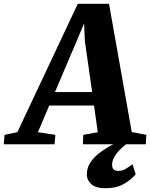

<svg xmlns="http://www.w3.org/2000/svg" viewBox="-99 -765 796 1018"><path d="M-79 0 -75 -50 -7 -64 313.5 -745H479L599.5 -65L677 -50L674 0H340.5L342.5 -50L419.5 -64L399.5 -205.5H162L102 -64L194.5 -50L190.5 0ZM192.5 -277H389.5L351 -547.5L347 -641L310 -553ZM461.5 233Q409 233 385.2 211.5Q361.5 190 361.5 159.5Q361.5 125.5 379.2 98Q397 70.5 425 48.5Q453 26.5 484 9.2Q515 -8 540.5 -21L569 -29L597 -18.5Q564 2 541.5 24Q519 46 507.5 66.8Q496 87.5 495.5 106Q495 127 504.5 134Q514 141 528.5 141Q549 141 565.8 131.2Q582.5 121.5 603.5 106L620.5 158.5Q600.5 184.5 560 208.8Q519.5 233 461.5 233Z"/></svg>

Font: Merriweather 24pt Black
Style: Italic
Weight: 900
Italic angle: -7.8°
Designer: Eben Sorkin
Foundry: Eben Sorkin
Version: Version 2.101